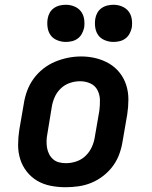

<svg xmlns="http://www.w3.org/2000/svg" viewBox="-20 -778 640 806"><path d="M255 8Q224 8 193 2Q162 -4 136.5 -19Q111 -34 92.5 -57.5Q74 -81 65 -109.5Q56 -138 56 -169.5Q56 -201 61 -233L80 -343Q84 -370 94 -397Q104 -424 121 -447.5Q138 -471 161.5 -489.5Q185 -508 211.5 -519Q238 -530 265.5 -535.5Q293 -541 321 -541Q353 -541 383 -533.5Q413 -526 438.5 -511Q464 -496 482.5 -472.5Q501 -449 510 -420.5Q519 -392 519 -360.5Q519 -329 514 -297L495 -187Q491 -160 481.5 -133Q472 -106 455 -82.5Q438 -59 414.5 -40.5Q391 -22 364.5 -11Q338 0 310 4Q282 8 255 8ZM257 -93Q279 -93 301 -100.5Q323 -108 339.5 -124Q356 -140 365.5 -161Q375 -182 378 -203L397 -313Q400 -336 399.5 -358.5Q399 -381 389 -400Q379 -419 359 -428Q339 -437 316 -437Q294 -437 272.5 -429.5Q251 -422 234.5 -406Q218 -390 209 -369Q200 -348 197 -327L179 -217Q176 -202 175.5 -187Q175 -172 177.5 -157.5Q180 -143 186.5 -130.5Q193 -118 203.5 -109Q214 -100 228 -96.5Q242 -93 257 -93ZM456 -602Q438 -602 420.5 -609Q403 -616 393 -629.5Q383 -643 380 -661.5Q377 -680 380 -699Q382 -712 388.5 -724Q395 -736 406.5 -744Q418 -752 431 -755Q444 -758 456 -758Q475 -758 492 -751Q509 -744 519.5 -730.5Q530 -717 533 -698.5Q536 -680 533 -661Q530 -648 523.5 -636Q517 -624 506 -616Q495 -608 482 -605Q469 -602 456 -602ZM256 -602Q238 -602 220.5 -609Q203 -616 193 -629.5Q183 -643 180 -661.5Q177 -680 180 -699Q182 -712 188.5 -724Q195 -736 206.5 -744Q218 -752 231 -755Q244 -758 256 -758Q275 -758 292 -751Q309 -744 319.5 -730.5Q330 -717 333 -698.5Q336 -680 333 -661Q330 -648 323.5 -636Q317 -624 306 -616Q295 -608 282 -605Q269 -602 256 -602Z"/></svg>

Font: Iosevka Curly Slab ExObl
Style: Bold
Weight: 700
Width: 7
Italic angle: -9°
Monospace: yes
Designer: Belleve Invis
Foundry: Belleve Invis
Version: Version 11.0.0; ttfautohint (v1.8.3)